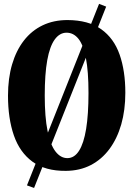

<svg xmlns="http://www.w3.org/2000/svg" viewBox="-20 -854 674 972"><path d="M481.5 -834.5 517.5 -820.5 152.5 97.5 116.5 84.5ZM313.5 11Q209.5 12 144.8 -35.2Q80 -82.5 50.2 -168.5Q20.5 -254.5 20.5 -369.5Q20.5 -457.5 41.2 -528Q62 -598.5 101 -648.8Q140 -699 195.8 -725.8Q251.5 -752.5 321.5 -752.5Q428 -752 492.2 -706.2Q556.5 -660.5 585.5 -577.8Q614.5 -495 614.5 -384.5Q614.5 -296.5 593.8 -224.2Q573 -152 534 -99.5Q495 -47 439.5 -18.2Q384 10.5 313.5 11ZM321 -53.5Q356.5 -53.5 380.2 -90.8Q404 -128 416 -201.2Q428 -274.5 428 -383Q428 -493 414.8 -560.2Q401.5 -627.5 376.8 -658Q352 -688.5 317 -688.5Q282 -688.5 257 -654Q232 -619.5 219.2 -549.2Q206.5 -479 206.5 -370.5Q206.5 -261 220.8 -190.8Q235 -120.5 261 -87Q287 -53.5 321 -53.5Z"/></svg>

Font: Merriweather 24pt SemiCondensed Black
Style: Regular
Weight: 900
Width: 4
Designer: Eben Sorkin
Foundry: Eben Sorkin
Version: Version 2.100